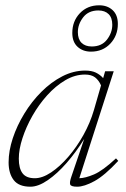

<svg xmlns="http://www.w3.org/2000/svg" viewBox="-20 -695 477 725"><path d="M250 -29.5 298 -170.5Q267.5 -121 231.8 -80Q196 -39 160.2 -14.5Q124.5 10 95 10Q51 10 31.8 -15Q12.5 -40 12.5 -82Q12.5 -125 28.2 -172.8Q44 -220.5 71.8 -266Q99.5 -311.5 136.2 -348.2Q173 -385 215.2 -406.8Q257.5 -428.5 301.5 -428.5Q326 -428.5 342 -420.8Q358 -413 369.5 -400L377 -426H409.5L279.5 -22Q302.5 -22.5 335.2 -36.5Q368 -50.5 418 -97L426.5 -87.5Q375 -32 336.5 -11Q298 10 271.5 10Q248 10 245 1.5Q242 -7 250 -29.5ZM51 -96Q51 -59.5 65 -40.8Q79 -22 111.5 -22Q140 -22 173 -44Q206 -66 237.8 -102.8Q269.5 -139.5 295 -185.2Q320.5 -231 334.5 -279L361.5 -372.5Q353 -392 339 -402.8Q325 -413.5 301 -413.5Q263 -413.5 226.5 -392Q190 -370.5 158.2 -335.2Q126.5 -300 102.5 -257.8Q78.5 -215.5 64.8 -173.2Q51 -131 51 -96ZM354.5 -675Q385.5 -675 405.2 -656.8Q425 -638.5 425 -604.5Q425 -560.5 396.5 -530.2Q368 -500 323.5 -500Q293 -500 273 -518.2Q253 -536.5 253 -570.5Q253 -615 281.5 -645Q310 -675 354.5 -675ZM326.5 -519.5Q364 -519.5 384 -545.5Q404 -571.5 404 -601.5Q404 -628 390 -641.8Q376 -655.5 351.5 -655.5Q314 -655.5 294 -629.5Q274 -603.5 274 -573.5Q274 -547 288 -533.2Q302 -519.5 326.5 -519.5Z"/></svg>

Font: Newsreader 16pt ExtraLight
Style: Italic
Weight: 275
Italic angle: -17°
Designer: Hugues Gentile
Foundry: Production Type
Version: Version 1.003; ttfautohint (v1.8.3)